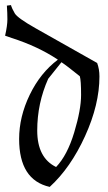

<svg xmlns="http://www.w3.org/2000/svg" viewBox="-26 -718 423 753"><path d="M364 -418Q364 -308 307.5 -184Q251 -60 169 15Q49 -12 49 -173Q49 -260 90.5 -346Q132 -432 201 -484Q123 -536 20 -569L-6 -578Q3 -618 3 -642Q3 -666 1 -696L17 -698Q21 -684 32 -665.5Q43 -647 114 -607L355 -471Q364 -447 364 -418ZM163 -409Q120 -313 120 -206Q120 -99 194 -63Q238 -109 265 -198.5Q292 -288 292 -345.5Q292 -403 287 -419Q235 -461 215 -474Z"/></svg>

Font: Almendra
Style: Italic
Weight: 400
Italic angle: -12°
Designer: Ana Sanfelippo
Foundry: Ana Sanfelippo
Version: Version 1.004